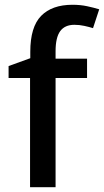

<svg xmlns="http://www.w3.org/2000/svg" viewBox="-20 -785 436 805"><path d="M345 -458H213V0H106V-458H16V-508L107 -541V-568Q107 -672 152.5 -718.5Q198 -765 284 -765Q317 -765 345 -759Q373 -753 396 -746L370 -667Q354 -672 333.5 -676.5Q313 -681 292 -681Q252 -681 232.5 -654.5Q213 -628 213 -570V-539H345Z"/></svg>

Font: Noto Sans Lao Medium
Style: Regular
Weight: 500
Designer: Monotype Design Team
Foundry: Monotype Imaging Inc.
Version: Version 2.003; ttfautohint (v1.8.4.7-5d5b)